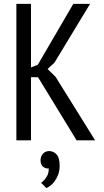

<svg xmlns="http://www.w3.org/2000/svg" viewBox="-20 -720 533 985"><path d="M175 -324H139V0H64V-700H139V-374L174 -388L356 -700H442L259 -398L224 -366L265 -326L468 0H373ZM188 102Q188 81 201 68Q214 55 232 55Q254 55 270 72Q286 89 286 130Q286 156 278.5 175.5Q271 195 260.5 209.5Q250 224 238.5 232.5Q227 241 218 245L191 218Q208 205 219.5 186.5Q231 168 230 144Q213 146 200.5 135Q188 124 188 102Z"/></svg>

Font: PT Sans Narrow
Style: Regular
Weight: 400
Width: 3
Designer: A.Korolkova, O.Umpeleva, V.Yefimov
Foundry: ParaType Ltd
Version: Version 2.003W OFL